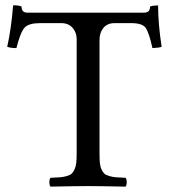

<svg xmlns="http://www.w3.org/2000/svg" viewBox="-20 -692 627 714"><path d="M350.1 -122.1Q350.1 -100.6 351.3 -86.7Q352.5 -72.8 357.4 -62.3Q362.3 -51.8 367.9 -46.4Q373.5 -41 386.2 -37.4Q398.9 -33.7 411.4 -32.7Q423.8 -31.7 446.8 -30.8Q451.2 -26.4 451.2 -14.4Q451.2 -2.4 446.8 2Q347.2 0 308.1 0Q265.6 0 168 2Q163.6 -2.4 163.6 -14.4Q163.6 -26.4 168 -30.8Q190.9 -31.7 203.4 -32.7Q215.8 -33.7 228.5 -37.4Q241.2 -41 246.8 -46.4Q252.4 -51.8 257.3 -62.3Q262.2 -72.8 263.7 -86.7Q265.1 -100.6 265.1 -122.1V-546.9Q265.1 -571.3 249.8 -588.6Q234.4 -606 208 -606H128.9Q87.4 -606 71.8 -589.6Q56.2 -573.2 41 -513.2Q19 -513.2 6.8 -518.1Q21.5 -583 28.8 -671.9Q45.4 -673.3 60.1 -668Q60.1 -645 81.1 -645H516.1Q538.1 -645 538.1 -668Q551.3 -671.9 567.9 -671.9Q567.9 -603.5 581.1 -518.1Q573.2 -514.2 546.9 -513.2Q533.7 -573.2 520.8 -589.6Q507.8 -606 467.8 -606H405.8Q379.4 -606 364.7 -588.4Q350.1 -570.8 350.1 -543.9Z"/></svg>

Font: Linux Libertine G
Style: Regular
Weight: 400
Designer: Philipp H. Poll
Foundry: Philipp H. Poll
Version: Version 4.7.5